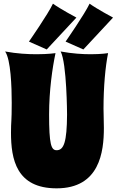

<svg xmlns="http://www.w3.org/2000/svg" viewBox="-20 -994 637 1048"><path d="M570 -704C570 -704 535 -698 476 -698C432 -698 376 -701 311 -713C345 -649 346 -368 346 -368C345 -220 329 -174 289 -174C259 -174 248 -207 248 -369C248 -500 266 -624 283 -704C283 -704 243 -698 180 -698C132 -698 73 -701 8 -713C39 -669 44 -520 44 -433C44 -325 40 -335 40 -270C40 -125 69 34 289 34C524 34 547 -165 547 -296C547 -338 545 -367 545 -401C545 -520 555 -630 570 -704ZM397 -898C397 -898 309 -945 269 -974C243 -918 138 -767 138 -767L235 -724ZM597 -898C597 -898 509 -945 469 -974C443 -918 338 -767 338 -767L435 -724Z"/></svg>

Font: Spicy Rice
Style: Regular
Weight: 400
Designer: Astigmatic (AOETI)
Foundry: Astigmatic (AOETI)
Version: Version 1.000